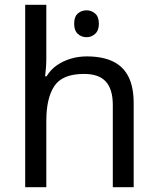

<svg xmlns="http://www.w3.org/2000/svg" viewBox="-20 -780 658 800"><path d="M341 -737Q361 -737 376.5 -723.5Q392 -710 392 -681Q392 -653 376.5 -639Q361 -625 341 -625Q319 -625 304 -639Q289 -653 289 -681Q289 -710 304 -723.5Q319 -737 341 -737ZM173 -537Q173 -518 171.5 -498Q170 -478 168 -462H174Q191 -490 217 -508Q243 -526 275 -535.5Q307 -545 341 -545Q406 -545 449.5 -524.5Q493 -504 515 -461Q537 -418 537 -349V0H450V-343Q450 -408 421 -440Q392 -472 330 -472Q240 -472 206.5 -421.5Q173 -371 173 -277V0H85V-760H173Z"/></svg>

Font: hexltelugu05
Style: Book
Weight: 400
Designer: Jelle Bosma - Monotype Design Team
Foundry: Monotype Imaging Inc.
Version: Version 2.003